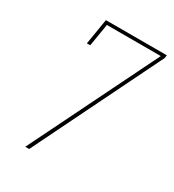

<svg xmlns="http://www.w3.org/2000/svg" viewBox="-178 -838 855 941"><g transform="rotate(30 250.0 -367.5)"><path d="M111 0 178 -136 464 -717H159L138 -590H119L143 -735H488L485 -717L472 -691L133 0Z"/></g></svg>

Font: Iosevka Slab Thin
Style: Italic
Weight: 100
Italic angle: -9°
Monospace: yes
Designer: Belleve Invis
Foundry: Belleve Invis
Version: Version 11.1.1; ttfautohint (v1.8.3)